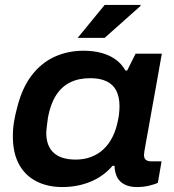

<svg xmlns="http://www.w3.org/2000/svg" viewBox="-20 -744 703 776"><path d="M232 12Q172 12 126.5 -11.5Q81 -35 56.5 -80.5Q32 -126 32 -193Q32 -225 37 -254Q42 -283 50 -312Q70 -390 108.5 -440Q147 -490 200.5 -514.5Q254 -539 318 -539Q356 -539 388.5 -530.5Q421 -522 446 -504.5Q471 -487 487 -459H494L528 -527H634L611 -397Q601 -341 593 -297.5Q585 -254 579.5 -221.5Q574 -189 569.5 -166.5Q565 -144 563.5 -132Q562 -120 562 -118Q562 -104 569.5 -98Q577 -92 591 -92H633L618 -5Q608 0 584.5 6Q561 12 532 12Q505 12 484.5 2Q464 -8 453 -28Q449 -37 446 -49Q443 -61 443 -74H435Q398 -31 345.5 -9.5Q293 12 232 12ZM286 -99Q319 -99 347.5 -109.5Q376 -120 398 -140.5Q420 -161 435 -191Q450 -221 457 -259Q460 -272 461 -282Q462 -292 462.5 -300.5Q463 -309 463 -315Q463 -352 450 -377.5Q437 -403 410.5 -415.5Q384 -428 345 -428Q297 -428 262.5 -410.5Q228 -393 206 -358Q184 -323 174 -270Q172 -255 170.5 -243Q169 -231 168 -222.5Q167 -214 167 -207Q167 -154 197 -126.5Q227 -99 286 -99ZM294 -591 403 -724H548V-720L403 -591Z"/></svg>

Font: Archivo SemiExpanded SemiBold
Style: Italic
Weight: 600
Width: 6
Italic angle: -10°
Designer: Hector Gatti
Foundry: Omnibus-Type
Version: Version 2.001